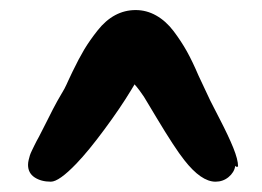

<svg xmlns="http://www.w3.org/2000/svg" viewBox="-20 -659 515 378"><path d="M80.1 -301.3Q61 -301.3 48.1 -309.8Q35.2 -318.4 35.2 -334.5Q35.2 -338.9 36.4 -344Q37.6 -349.1 38.8 -353Q40 -356.9 43 -363Q45.9 -369.1 47.4 -372.1Q48.8 -375 52.2 -381.6Q55.7 -388.2 56.6 -389.6Q59.6 -395 72.8 -421.4Q85.9 -447.8 92.8 -460L106.9 -484.4Q112.3 -495.1 114.3 -500L122.6 -517.6Q135.3 -543.9 146 -561.8Q156.7 -579.6 172.4 -599.4Q188 -619.1 206.8 -629.2Q225.6 -639.2 247.1 -639.2Q268.6 -639.2 287.6 -628.4Q306.6 -617.7 321.8 -597.7Q336.9 -577.6 347.9 -557.9Q358.9 -538.1 370.6 -510.7L394 -460.9Q395.5 -457.5 412.6 -424.6Q429.7 -391.6 439.2 -368.2Q448.7 -344.7 448.7 -331.5L446.3 -330.1L443.4 -332.5Q440.9 -319.3 429.9 -310.3Q418.9 -301.3 404.3 -301.3Q376 -301.3 342.8 -343.8Q324.2 -367.2 287.6 -428.2L280.3 -440.4Q277.8 -444.3 272.2 -453.9Q266.6 -463.4 263.2 -468.8Q259.8 -474.1 254.6 -481Q249.5 -487.8 245.1 -492.7V-493.2L238.3 -481.9Q216.8 -446.3 185.5 -404.1Q154.3 -361.8 130.4 -336.9Q96.2 -301.3 80.1 -301.3Z"/></svg>

Font: Corben
Style: Regular
Weight: 400
Designer: vernon adams
Foundry: vernon adams
Version: Version 1.100